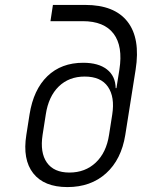

<svg xmlns="http://www.w3.org/2000/svg" viewBox="-20 -750 640 780"><path d="M254 10Q159 10 115 -46Q71 -102 87 -202L100 -285Q116 -386 172.5 -440.5Q229 -495 318 -495Q380 -495 414.5 -468Q449 -441 450 -392H453L465 -467Q480 -562 441.5 -613Q403 -664 316 -664H185L195 -730H326Q445 -730 498 -662Q551 -594 531 -467L489 -202Q473 -102 411 -46Q349 10 254 10ZM262 -49Q326 -49 369 -89.5Q412 -130 423 -202L436 -285Q447 -356 418.5 -397.5Q390 -439 324 -439Q260 -439 218.5 -398.5Q177 -358 166 -285L153 -202Q142 -130 170.5 -89.5Q199 -49 262 -49Z"/></svg>

Font: NKDuy Mono ExtraLight
Style: Italic
Weight: 200
Italic angle: -9°
Monospace: yes
Designer: NKDuy
Foundry: NKDuy
Version: Version 2.251; ttfautohint (v1.8.4.7-5d5b)